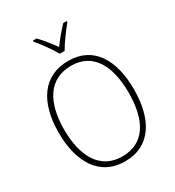

<svg xmlns="http://www.w3.org/2000/svg" viewBox="-222 -1080 1115 1221"><g transform="rotate(-30 335.5 -469.5)"><path d="M316 -791H352C376 -835 425 -900 459 -941V-949H433C397 -911 363 -870 334 -830C306 -869 269 -916 237 -949H210V-941C243 -903 291 -836 316 -791ZM612 -358C612 -581 521 -725 339 -725C157 -725 59 -585 59 -359C59 -152 143 10 336 10C528 10 612 -149 612 -358ZM99 -359C99 -558 177 -689 339 -689C491 -689 572 -569 572 -358C572 -153 497 -26 336 -26C177 -26 99 -157 99 -359Z"/></g></svg>

Font: Noto Sans SemiCondensed ExtraLight
Style: Regular
Weight: 200
Width: 4
Designer: Monotype Design Team
Foundry: Monotype Imaging Inc.
Version: Version 2.013